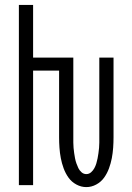

<svg xmlns="http://www.w3.org/2000/svg" viewBox="-20 -755 540 783"><path d="M332 8Q311 8 291.5 -2.5Q272 -13 259.5 -30.5Q247 -48 239.5 -68.5Q232 -89 228 -110Q224 -131 222.5 -152.5Q221 -174 221 -195V-467H115V0H57V-735H115V-520H279V-195Q279 -184 279 -173.5Q279 -163 280 -152Q281 -141 282.5 -130.5Q284 -120 286 -109.5Q288 -99 291.5 -89Q295 -79 299.5 -69.5Q304 -60 312.5 -52.5Q321 -45 332 -45Q343 -45 351.5 -52.5Q360 -60 365 -69.5Q370 -79 373 -89Q376 -99 378 -109.5Q380 -120 381.5 -130.5Q383 -141 384 -152Q385 -163 385 -173.5Q385 -184 385 -195V-520H443V-195Q443 -174 441.5 -152.5Q440 -131 436 -110Q432 -89 424.5 -68.5Q417 -48 404.5 -30.5Q392 -13 372.5 -2.5Q353 8 332 8Z"/></svg>

Font: Iosevka Fixed SS04 Light
Style: Regular
Weight: 300
Monospace: yes
Designer: Belleve Invis
Foundry: Belleve Invis
Version: Version 32.5.0